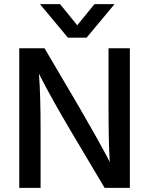

<svg xmlns="http://www.w3.org/2000/svg" viewBox="-20 -907 720 927"><path d="M176 0H73V-674H195L361 -392Q407 -313 444.5 -246Q482 -179 496 -152L510 -124Q504 -215 504 -391V-674H607V0H485L318 -281Q273 -357 235.5 -424.5Q198 -492 183 -522L168 -551Q176 -451 176 -282ZM398 -725H308L173 -887H270L353 -785L436 -887H533Z"/></svg>

Font: Hind Siliguri Medium
Style: Regular
Weight: 500
Designer: Jyotish Sonowal
Foundry: Indian Type Foundry
Version: Version 1.001;PS 1.0;hotconv 1.0.86;makeotf.lib2.5.63406; tt